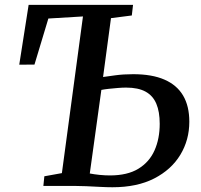

<svg xmlns="http://www.w3.org/2000/svg" viewBox="-20 -763 824 788"><path d="M441.5 5.5Q419.5 5.5 390.8 4Q362 2.5 333.8 1.2Q305.5 0 284 0H158L162 -39.5L234 -52.5L320.5 -695.5L178.5 -687L121.5 -498L59 -497.5L97.5 -743H526L521 -699.5L435.5 -688.5L403 -447Q420.5 -449.5 453.8 -454Q487 -458.5 526.5 -458.5Q604 -458.5 655 -436.2Q706 -414 731.5 -370.8Q757 -327.5 757 -263.5Q757 -188.5 720 -127.5Q683 -66.5 612.8 -30.5Q542.5 5.5 441.5 5.5ZM431 -43Q503 -43 548 -70.5Q593 -98 614.2 -145.8Q635.5 -193.5 635.5 -255Q635.5 -304.5 621.5 -337.5Q607.5 -370.5 577.2 -387Q547 -403.5 497.5 -403.5Q483 -403.5 464 -402Q445 -400.5 426.8 -398.5Q408.5 -396.5 396 -394L348.5 -51Q366.5 -47.5 388.8 -45.2Q411 -43 431 -43Z"/></svg>

Font: Merriweather 28pt Medium
Style: Italic
Weight: 500
Italic angle: -7.8°
Version: Version 2.101